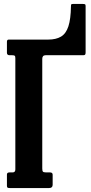

<svg xmlns="http://www.w3.org/2000/svg" viewBox="-20 -950 460 970"><path d="M41.5 -671H28.5Q15 -671 15 -683.5V-739Q15 -750 24 -750H223.5Q263 -750 288.2 -765Q313.5 -780 325.5 -816.8Q337.5 -853.5 338.5 -918Q338.5 -925 339.8 -927.5Q341 -930 348.5 -930H398.5Q405.5 -930 409 -928.5Q412.5 -927 412.5 -920V-685.5Q412.5 -677.5 410.2 -674.2Q408 -671 400.5 -671H210.5Q193.5 -671 193.5 -652.5V-99Q193.5 -87 196.8 -83Q200 -79 212.5 -79H232Q246 -79 246 -67.5V-16.5Q246 0 228 0H29Q21.5 0 18.2 -2Q15 -4 15 -11.5V-68.5Q15 -79 28.5 -79H44Q57.5 -79 57.5 -94V-656Q57.5 -666 54.2 -668.5Q51 -671 41.5 -671Z"/></svg>

Font: Besley* Condensed Semi
Style: Regular
Weight: 600
Width: 3
Designer: Owen Earl
Foundry: indestructible type*
Version: Version 3.000; ttfautohint (v1.8.3)